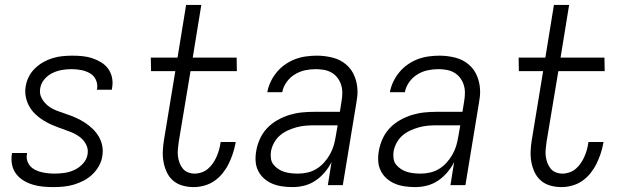

<svg xmlns="http://www.w3.org/2000/svg" viewBox="-20 -755 2540 783"><path d="M198 8Q176 8 155 6Q134 4 114 -2Q94 -8 76.5 -18.5Q59 -29 46.5 -45Q34 -61 29.5 -81.5Q25 -102 28 -124L29 -131H90V-127Q87 -113 91 -100Q95 -87 103.5 -77.5Q112 -68 124 -62Q136 -56 149 -53Q162 -50 175.5 -48.5Q189 -47 202 -47Q223 -47 243.5 -50Q264 -53 283.5 -62Q303 -71 318.5 -88Q334 -105 337 -125Q341 -147 331 -166Q321 -185 304.5 -197Q288 -209 269 -216.5Q250 -224 230 -231Q210 -238 191.5 -246Q173 -254 155.5 -265Q138 -276 123.5 -290Q109 -304 99 -322Q89 -340 85 -361Q81 -382 85 -404Q88 -423 97.5 -442Q107 -461 122.5 -476Q138 -491 156.5 -501.5Q175 -512 195 -518Q215 -524 235 -526Q255 -528 275 -528Q296 -528 316.5 -526Q337 -524 356.5 -517.5Q376 -511 393 -500.5Q410 -490 421.5 -474Q433 -458 437 -437.5Q441 -417 437 -396L436 -389H375L376 -393Q379 -413 370.5 -430.5Q362 -448 345.5 -457Q329 -466 310 -469.5Q291 -473 271 -473Q251 -473 231.5 -469.5Q212 -466 193.5 -457Q175 -448 161 -431.5Q147 -415 144 -395Q140 -373 150 -354.5Q160 -336 176 -323.5Q192 -311 212 -303.5Q232 -296 251.5 -289.5Q271 -283 290 -274.5Q309 -266 326 -255Q343 -244 357.5 -230Q372 -216 382.5 -198.5Q393 -181 397 -160Q401 -139 397 -117Q394 -97 383 -77.5Q372 -58 356 -43Q340 -28 320.5 -18Q301 -8 280.5 -2Q260 4 239 6Q218 8 198 8Z M770 8Q747 8 725 2Q703 -4 686.5 -18Q670 -32 660.5 -52Q651 -72 647 -94Q643 -116 644 -139.5Q645 -163 649 -186L695 -465H596L595 -520H704L739 -735H801L766 -520H945L946 -465H757L709 -177Q707 -162 705.5 -147.5Q704 -133 705.5 -119Q707 -105 712 -91.5Q717 -78 725.5 -67.5Q734 -57 747 -52Q760 -47 774 -47Q788 -47 802.5 -52Q817 -57 828.5 -67Q840 -77 848.5 -89.5Q857 -102 863 -115.5Q869 -129 873 -143Q877 -157 879 -171L880 -176H941L940 -169Q936 -148 929 -127Q922 -106 912 -86Q902 -66 887.5 -48Q873 -30 854 -17Q835 -4 813 2Q791 8 770 8Z M1173 8Q1152 8 1131 5Q1110 2 1091.5 -5.5Q1073 -13 1057.5 -26.5Q1042 -40 1033 -58Q1024 -76 1022.5 -97Q1021 -118 1025 -140Q1029 -164 1040 -188.5Q1051 -213 1069.5 -232.5Q1088 -252 1112 -265.5Q1136 -279 1161 -286.5Q1186 -294 1211 -296.5Q1236 -299 1261 -299H1366L1373 -343Q1376 -360 1376 -377Q1376 -394 1371 -409.5Q1366 -425 1356 -438Q1346 -451 1332 -459Q1318 -467 1301.5 -470Q1285 -473 1268 -473Q1246 -473 1224.5 -468.5Q1203 -464 1183 -452Q1163 -440 1149 -420.5Q1135 -401 1131 -379H1070Q1074 -401 1084 -422Q1094 -443 1109 -461Q1124 -479 1143.5 -492.5Q1163 -506 1184.5 -514Q1206 -522 1228.5 -525Q1251 -528 1272 -528Q1305 -528 1336.5 -520Q1368 -512 1391.5 -492Q1415 -472 1426.5 -442.5Q1438 -413 1438 -381Q1438 -369 1436.5 -357.5Q1435 -346 1433 -334L1378 0H1317L1332 -94Q1321 -72 1304 -52Q1287 -32 1266 -18Q1245 -4 1221 2Q1197 8 1173 8ZM1196 -47Q1215 -47 1234.5 -51.5Q1254 -56 1271 -66.5Q1288 -77 1301.5 -92Q1315 -107 1325 -124.5Q1335 -142 1340.5 -160.5Q1346 -179 1349 -198L1357 -244H1262Q1244 -244 1226 -242.5Q1208 -241 1189.5 -236Q1171 -231 1153.5 -223Q1136 -215 1121.5 -202.5Q1107 -190 1097.5 -172.5Q1088 -155 1085 -137Q1083 -123 1085 -108.5Q1087 -94 1095.5 -83.5Q1104 -73 1115.5 -65.5Q1127 -58 1140 -54Q1153 -50 1167.5 -48.5Q1182 -47 1196 -47Z M1673 8Q1652 8 1631 5Q1610 2 1591.5 -5.5Q1573 -13 1557.5 -26.5Q1542 -40 1533 -58Q1524 -76 1522.5 -97Q1521 -118 1525 -140Q1529 -164 1540 -188.5Q1551 -213 1569.5 -232.5Q1588 -252 1612 -265.5Q1636 -279 1661 -286.5Q1686 -294 1711 -296.5Q1736 -299 1761 -299H1866L1873 -343Q1876 -360 1876 -377Q1876 -394 1871 -409.5Q1866 -425 1856 -438Q1846 -451 1832 -459Q1818 -467 1801.5 -470Q1785 -473 1768 -473Q1746 -473 1724.5 -468.5Q1703 -464 1683 -452Q1663 -440 1649 -420.5Q1635 -401 1631 -379H1570Q1574 -401 1584 -422Q1594 -443 1609 -461Q1624 -479 1643.5 -492.5Q1663 -506 1684.5 -514Q1706 -522 1728.5 -525Q1751 -528 1772 -528Q1805 -528 1836.5 -520Q1868 -512 1891.5 -492Q1915 -472 1926.5 -442.5Q1938 -413 1938 -381Q1938 -369 1936.5 -357.5Q1935 -346 1933 -334L1878 0H1817L1832 -94Q1821 -72 1804 -52Q1787 -32 1766 -18Q1745 -4 1721 2Q1697 8 1673 8ZM1696 -47Q1715 -47 1734.5 -51.5Q1754 -56 1771 -66.5Q1788 -77 1801.5 -92Q1815 -107 1825 -124.5Q1835 -142 1840.5 -160.5Q1846 -179 1849 -198L1857 -244H1762Q1744 -244 1726 -242.5Q1708 -241 1689.5 -236Q1671 -231 1653.5 -223Q1636 -215 1621.5 -202.5Q1607 -190 1597.5 -172.5Q1588 -155 1585 -137Q1583 -123 1585 -108.5Q1587 -94 1595.5 -83.5Q1604 -73 1615.5 -65.5Q1627 -58 1640 -54Q1653 -50 1667.5 -48.5Q1682 -47 1696 -47Z M2270 8Q2247 8 2225 2Q2203 -4 2186.5 -18Q2170 -32 2160.5 -52Q2151 -72 2147 -94Q2143 -116 2144 -139.5Q2145 -163 2149 -186L2195 -465H2096L2095 -520H2204L2239 -735H2301L2266 -520H2445L2446 -465H2257L2209 -177Q2207 -162 2205.5 -147.5Q2204 -133 2205.5 -119Q2207 -105 2212 -91.5Q2217 -78 2225.5 -67.5Q2234 -57 2247 -52Q2260 -47 2274 -47Q2288 -47 2302.5 -52Q2317 -57 2328.5 -67Q2340 -77 2348.5 -89.5Q2357 -102 2363 -115.5Q2369 -129 2373 -143Q2377 -157 2379 -171L2380 -176H2441L2440 -169Q2436 -148 2429 -127Q2422 -106 2412 -86Q2402 -66 2387.5 -48Q2373 -30 2354 -17Q2335 -4 2313 2Q2291 8 2270 8Z"/></svg>

Font: Iosevka Light Oblique
Style: Regular
Weight: 300
Italic angle: -9°
Monospace: yes
Designer: Belleve Invis
Foundry: Belleve Invis
Version: Version 32.5.0; ttfautohint (v1.8.4)